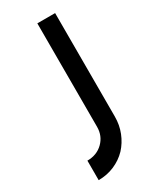

<svg xmlns="http://www.w3.org/2000/svg" viewBox="-175 -716 624 767"><g transform="rotate(-30 136.5 -332.5)"><path d="M40 -90Q84 -90 112.5 -118Q141 -146 141 -188V-665H223V-188Q223 -149 209.5 -115Q196 -81 172 -55Q147 -29 113 -14.5Q79 0 40 0Z"/></g></svg>

Font: Sulphur Point
Style: Bold
Weight: 700
Designer: Noponies / Dale Sattler
Foundry: Noponies
Version: Version 1.000; ttfautohint (v1.8)